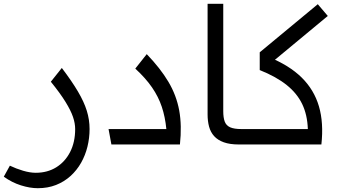

<svg xmlns="http://www.w3.org/2000/svg" viewBox="-100 -760 1784 1010"><path d="M98.6 230Q57.6 230 10 215Q-37.7 200 -80 169.4L-48.1 111.5Q-15.4 127.2 21.3 138.1Q58 148.9 88 148.9Q149.3 148.9 195.9 120.1Q242.4 91.2 268.9 39.5Q295.4 -12.2 295.4 -81Q295.4 -111.4 283.9 -145.1Q272.4 -178.8 244.7 -223.8Q217.1 -268.8 167.4 -330.1L225.2 -402.5Q278.2 -332.6 310 -278.6Q341.9 -224.6 356.5 -177.6Q371.2 -130.6 371.2 -81Q371.2 -33.9 360 11.6Q348.8 57.1 326.5 96.4Q304.2 135.7 271 165.9Q237.8 196 194.7 213Q151.6 230 98.6 230Z M486 0 471 -81.1H775.1Q768.8 -145.2 751.1 -198.1Q733.5 -251 699.9 -299.9Q666.4 -348.7 611.7 -399.1L671.9 -475.2Q743.5 -400.9 785.8 -329.8Q828.2 -258.6 842.7 -179.1Q857.2 -99.7 846.5 0Z M1156.6 0Q1109 0 1077.2 -11.5Q1045.3 -23 1026.5 -43.8Q1007.7 -64.6 999.8 -93.9Q992 -123.2 992 -157.9V-740H1074.4V-175.2Q1074.4 -141.5 1082.1 -120.6Q1089.8 -99.8 1110.6 -90.4Q1131.5 -81.1 1169.8 -81.1H1201.1V0Z M1266.3 -484.8 1571.7 -737.9 1624.3 -676.1 1305.8 -412 1313.4 -460Q1421.8 -416.3 1487 -352Q1552.2 -287.7 1577.7 -200.8Q1603.2 -114 1590.6 0H1201V-81.1H1519.4Q1516.8 -155.9 1489.8 -212.3Q1462.8 -268.7 1408.3 -312.5Q1353.7 -356.4 1266.3 -391.4Z"/></svg>

Font: Lexend Medium
Style: Regular
Weight: 500
Designer: Bonnie Shaver-Troup, Thomas Jockin
Foundry: Lexend
Version: Version 1.005